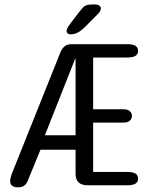

<svg xmlns="http://www.w3.org/2000/svg" viewBox="-20 -813 659 843"><path d="M365.7 0.5Q311.8 0.5 311.8 -49.2V-155.7H157.7L107.5 -33.2Q100.8 -11.7 90.2 -1.1Q79.5 9.5 58.5 9.5Q49.3 9.5 41.5 7Q33.7 4.5 29.2 -1.4Q24.7 -7.3 24.7 -18Q24.7 -23.8 26.2 -31.1Q27.7 -38.3 30.8 -47.3L242.8 -577.2Q250.5 -598.3 262.6 -608.7Q274.7 -619 292.5 -619H538.3Q564.7 -619 575.4 -611.5Q586.2 -604 586.2 -589.8Q586.2 -575.8 575.4 -568.2Q564.7 -560.5 538.3 -560.5H389V-333.2H522.5Q541.2 -333.2 550.2 -324.8Q559.3 -316.5 559.3 -304Q559.3 -292 550.2 -283.3Q541.2 -274.7 522.5 -274.7H389V-58H538.3Q564.7 -58 575.4 -50.5Q586.2 -43 586.2 -28.7Q586.2 -14.7 575.4 -7.1Q564.7 0.5 538.3 0.5ZM177.2 -219.2H311.8V-555.3Q310.7 -554.8 310.1 -554.1Q309.5 -553.3 308.7 -551.8ZM290.2 -662.2Q283.5 -662.2 277.9 -665.9Q272.3 -669.7 272.3 -677Q272.3 -687.3 288.3 -708.8L330.2 -763.5Q343.2 -780.8 353.4 -787.1Q363.7 -793.3 383.7 -793.3H398.2Q409 -793.3 415.9 -788.5Q422.8 -783.7 422.8 -775.5Q422.8 -764 409 -750.8L348.8 -690.2Q333.3 -675.8 319.2 -669Q305 -662.2 290.2 -662.2Z"/></svg>

Font: Sono ExtraLight
Style: Regular
Weight: 200
Designer: Tyler Finck
Foundry: Tyler Finck
Version: Version 2.112